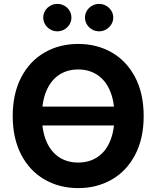

<svg xmlns="http://www.w3.org/2000/svg" viewBox="-20 -965 811 995"><path d="M625.5 -314.9H154.8V-412.6H625.5ZM45.9 -363.3Q45.9 -479.5 89.8 -564Q133.8 -648.4 210.9 -692.9Q288.1 -737.3 385.3 -737.3Q482.4 -737.3 559.6 -692.9Q636.7 -648.4 680.7 -564Q724.6 -479.5 724.6 -363.3Q724.6 -247.6 680.7 -163.3Q636.7 -79.1 559.6 -34.7Q482.4 9.8 385.3 9.8Q288.1 9.8 210.9 -34.7Q133.8 -79.1 89.8 -163.6Q45.9 -248 45.9 -363.3ZM573.2 -363.3Q573.2 -440.4 550 -494.6Q526.9 -548.8 484.4 -576.9Q441.9 -605 385.3 -605Q328.6 -605 286.1 -576.9Q243.7 -548.8 220.5 -494.4Q197.3 -439.9 197.3 -363.3Q197.3 -286.6 220.5 -232.4Q243.7 -178.2 286.1 -150.4Q328.6 -122.6 385.3 -122.6Q441.9 -122.6 484.4 -150.4Q526.9 -178.2 550 -232.4Q573.2 -286.6 573.2 -363.3ZM420.4 -874Q420.4 -893.2 430.2 -909.4Q440.1 -925.6 457 -935.2Q473.9 -944.8 493.5 -944.8Q513.2 -944.8 530 -935.2Q546.9 -925.6 556.9 -909.4Q566.9 -893.2 566.9 -874Q566.9 -855 556.9 -838.6Q546.9 -822.3 530.1 -812.5Q513.4 -802.7 493.5 -802.7Q473.6 -802.7 456.8 -812.5Q439.9 -822.3 430.2 -838.6Q420.4 -855 420.4 -874ZM204.1 -874Q204.1 -893.2 213.9 -909.4Q223.8 -925.6 240.7 -935.2Q257.6 -944.8 277.2 -944.8Q296.9 -944.8 313.7 -935.3Q330.6 -925.8 340.3 -909.5Q350.1 -893.3 350.1 -874Q350.1 -855 340.3 -838.6Q330.6 -822.3 313.8 -812.5Q297 -802.7 277.2 -802.7Q257.3 -802.7 240.5 -812.5Q223.6 -822.3 213.9 -838.6Q204.1 -855 204.1 -874Z"/></svg>

Font: Inter RS Variable
Style: Regular
Weight: 400
Designer: Rasmus Andersson (customised by Maria Ramos and Noel Pretorius)
Foundry: rsms
Version: Version 3.001;Glyphs 3.2.3 (3260)